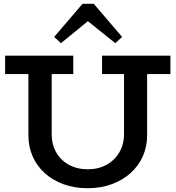

<svg xmlns="http://www.w3.org/2000/svg" viewBox="-20 -980 927 1014"><path d="M443 14Q373 14 315.5 -7Q258 -28 216.5 -65.5Q175 -103 152.5 -154Q130 -205 130 -266V-589H7V-686H367V-589H253V-271Q253 -217 277 -175Q301 -133 344.5 -109.5Q388 -86 443 -86Q500 -86 543 -110Q586 -134 610.5 -176Q635 -218 635 -273V-589H519V-686H880V-589H757V-266Q757 -205 734 -154Q711 -103 669 -65.5Q627 -28 569.5 -7Q512 14 443 14ZM302 -752 266 -785 416 -960H475L625 -785L589 -752L444 -868Z"/></svg>

Font: BioRhyme ExtraBold SemiBold
Style: Regular
Weight: 600
Version: Version 1.600;gftools[0.9.33]